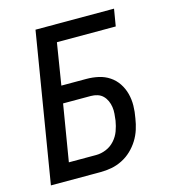

<svg xmlns="http://www.w3.org/2000/svg" viewBox="-109 -825 819 914"><g transform="rotate(-15 300.0 -367.5)"><path d="M29 0 150 -735H537L523 -651H233L200 -446H323Q354 -446 383 -439.5Q412 -433 436 -417Q460 -401 476 -377Q492 -353 499.5 -324.5Q507 -296 506.5 -265.5Q506 -235 500 -204Q496 -177 487.5 -150.5Q479 -124 464 -100Q449 -76 428 -56Q407 -36 381 -23Q355 -10 328 -5Q301 0 274 0ZM275 -84Q299 -84 323.5 -94Q348 -104 366 -124Q384 -144 393 -168.5Q402 -193 406 -218Q408 -234 409.5 -251Q411 -268 408.5 -284.5Q406 -301 399.5 -315.5Q393 -330 382 -341Q371 -352 355.5 -357Q340 -362 323 -362H186L140 -84Z"/></g></svg>

Font: Iosevka Medium Extended
Style: Italic
Weight: 500
Width: 7
Italic angle: -9°
Monospace: yes
Designer: Belleve Invis
Foundry: Belleve Invis
Version: Version 32.5.0; ttfautohint (v1.8.4)